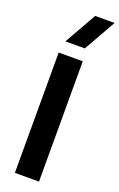

<svg xmlns="http://www.w3.org/2000/svg" viewBox="-180 -999 649 1045"><g transform="rotate(20 145.0 -476.0)"><path d="M72.3 -766.6 177.2 -952.1H289.6L184.6 -766.6ZM58.6 0V-696.8H198.2V0Z"/></g></svg>

Font: Basically A Sans Serif
Style: Bold
Weight: 700
Designer: Hyung-Suk Kim
Foundry: Mental Design
Version: 1.000